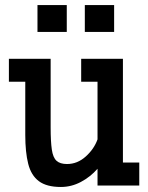

<svg xmlns="http://www.w3.org/2000/svg" viewBox="-20 -742 593 768"><path d="M129.9 -614.3V-721.7H247.1V-614.3ZM319.3 -614.3V-721.7H436.5V-614.3ZM223.6 5.9Q166.5 5.9 135.5 -17.3Q104.5 -40.5 92.8 -86.9Q81.1 -133.3 81.1 -202.1V-415H15.6V-506.8H182.6V-232.4Q182.6 -175.8 187.3 -143.8Q191.9 -111.8 206.1 -98.9Q220.2 -85.9 248 -85.9Q289.6 -85.9 323 -116Q356.4 -146 370.1 -184.6V-415H304.7V-506.8H471.7V-91.8H537.1V0H370.1V-66.9Q341.3 -34.2 303.5 -14.2Q265.6 5.9 223.6 5.9Z"/></svg>

Font: Kay Pho Du
Style: Bold
Weight: 700
Designer: Victor Gaultney, Khu Oo Reh
Foundry: SIL International
Version: Version 3.000